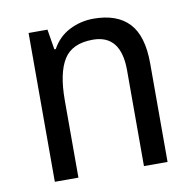

<svg xmlns="http://www.w3.org/2000/svg" viewBox="-66 -614 692 681"><g transform="rotate(-10 279.5 -273.0)"><path d="M313 -546Q398 -546 441 -500Q484 -454 484 -355V0H399V-345Q399 -473 298 -473Q223 -473 193 -424.5Q163 -376 163 -278V0H78V-536H146L158 -463H163Q186 -505 226.5 -525.5Q267 -546 313 -546Z"/></g></svg>

Font: Noto Sans Sinhala UI SemiCondensed
Style: Regular
Weight: 400
Width: 4
Designer: Jelle Bosma - Monotype Design Team
Foundry: Monotype Imaging Inc.
Version: Version 2.006; ttfautohint (v1.8.4.7-5d5b)